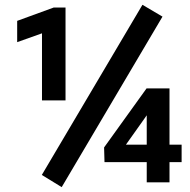

<svg xmlns="http://www.w3.org/2000/svg" viewBox="-20 -757 790 797"><path d="M51.3 -582V-670.4L202.6 -725.6H252V-340.3H154.3V-618.7ZM654.5 -688 236.1 19.8 153.6 -30.8 571.3 -737.1ZM413.8 -84 412.1 -145 588.4 -390.1H667L576.9 -261L502.7 -156.5H733.9V-84ZM683.6 -390.1V0H589.1V-390.1Z"/></svg>

Font: RobotoFlex
Style: Regular
Weight: 400
Designer: Berlow after Robertson
Foundry: Google
Version: Version 2.136